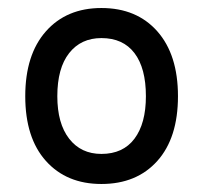

<svg xmlns="http://www.w3.org/2000/svg" viewBox="-20 -732 507 479"><path d="M233 -273Q146 -273 94.5 -330.5Q43 -388 43 -492Q43 -595.5 94.5 -653.8Q146 -712 233 -712Q321 -712 372.5 -653.8Q424 -595.5 424 -492Q424 -388 372.5 -330.5Q321 -273 233 -273ZM233 -348Q287 -348 315.5 -386Q344 -424 344 -492Q344 -562 315.5 -599.5Q287 -637 233 -637Q182 -637 152.5 -599.5Q123 -562 123 -492Q123 -424 152.5 -386Q182 -348 233 -348Z"/></svg>

Font: Overpass
Style: Regular
Weight: 400
Designer: Delve Withrington, Dave Bailey, Thomas Jockin
Foundry: Delve Fonts LLC
Version: Version 4.000